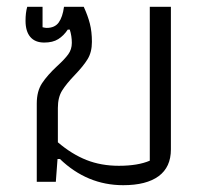

<svg xmlns="http://www.w3.org/2000/svg" viewBox="-20 -534 602 564"><path d="M156 -67H149L144 0H88V-230Q88 -266 103.5 -289.5Q119 -313 148 -340Q170 -360 180.5 -374.5Q191 -389 191 -408Q191 -428 185 -447H179Q167 -429 151 -419Q135 -409 110 -409Q83 -409 69 -425.5Q55 -442 55 -473Q55 -497 60 -514H105V-454Q113 -452 117 -452Q141 -452 152.5 -468Q164 -484 168 -514H226Q238 -488 244 -464.5Q250 -441 250 -411Q250 -381 237.5 -360.5Q225 -340 200 -314Q175 -288 162.5 -268Q150 -248 150 -217V-116Q191 -81 234 -64Q277 -47 329 -47Q385 -47 420 -62V-514H482V-95Q482 -43 446 -16.5Q410 10 342 10Q236 10 156 -67Z"/></svg>

Font: Athiti
Style: Regular
Weight: 400
Designer: CadsonDemak Team
Foundry: CadsonDemak
Version: Version 1.032